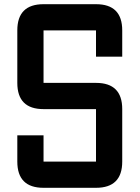

<svg xmlns="http://www.w3.org/2000/svg" viewBox="-20 -895 665 915"><path d="M62.5 -125V-250H187.5V-125H437.5V-375H187.5Q62.5 -375 62.5 -500V-750Q62.5 -875 187.5 -875H437.5Q562.5 -875 562.5 -750V-625H437.5V-750H187.5V-500H437.5Q562.5 -500 562.5 -375V-125Q562.5 0 437.5 0H187.5Q62.5 0 62.5 -125Z"/></svg>

Font: Oldtimer
Style: Regular
Weight: 400
Designer: GGBotNet
Foundry: GGBotNet
Version: 1.00